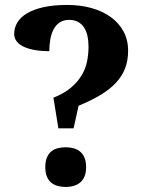

<svg xmlns="http://www.w3.org/2000/svg" viewBox="-20 -744 590 772"><path d="M495.1 -540Q495.1 -500 482.7 -468.3Q470.2 -436.5 445.3 -410.2Q420.4 -383.8 383.1 -361.6Q345.7 -339.4 295.9 -318.8L275.9 -228H214.8L194.8 -351.1Q237.8 -368.2 265.1 -391.4Q292.5 -414.6 308.3 -441.2Q324.2 -467.8 330.1 -497.1Q335.9 -526.4 335.9 -556.2Q335.9 -580.1 331.5 -599.9Q327.1 -619.6 317.6 -634Q308.1 -648.4 293.2 -656.2Q278.3 -664.1 257.8 -664.1Q235.4 -664.1 220.2 -653.8Q205.1 -643.6 195.8 -626.5Q186.5 -609.4 182.4 -586.4Q178.2 -563.5 178.2 -538.1Q147.5 -538.1 121.6 -542.5Q95.7 -546.9 76.9 -555.4Q58.1 -564 47.6 -577.1Q37.1 -590.3 37.1 -607.9Q37.1 -632.3 49.8 -653.6Q62.5 -674.8 88.6 -690.4Q114.7 -706.1 154.8 -715.1Q194.8 -724.1 250 -724.1Q302.7 -724.1 347.7 -711.7Q392.6 -699.2 425.3 -675.5Q458 -651.9 476.6 -617.7Q495.1 -583.5 495.1 -540ZM162.1 -71.8Q162.1 -94.7 168.5 -110.1Q174.8 -125.5 185.8 -134.8Q196.8 -144 211.9 -147.9Q227.1 -151.9 244.1 -151.9Q260.7 -151.9 275.6 -147.9Q290.5 -144 301.8 -134.8Q313 -125.5 319.6 -110.1Q326.2 -94.7 326.2 -71.8Q326.2 -49.3 319.6 -34.2Q313 -19 301.8 -9.8Q290.5 -0.5 275.6 3.7Q260.7 7.8 244.1 7.8Q227.1 7.8 211.9 3.7Q196.8 -0.5 185.8 -9.8Q174.8 -19 168.5 -34.2Q162.1 -49.3 162.1 -71.8Z"/></svg>

Font: Sahl Naskh
Style: Bold
Weight: 700
Designer: Pascal Zoghbi
Version: Version 1.001